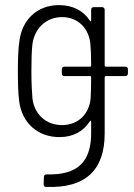

<svg xmlns="http://www.w3.org/2000/svg" viewBox="-20 -532 523 752"><path d="M471 -271H394C392 -271 390 -273 390 -275V-494C390 -500 386 -504 380 -504H347C341 -504 337 -500 337 -494V-452C337 -448 334 -447 332 -451C307 -490 265 -512 211 -512C125 -512 66 -454 56 -371C51 -339 50 -296 50 -252C50 -208 51 -167 55 -136C66 -50 128 5 213 5C267 5 307 -18 332 -57C334 -61 337 -60 337 -56V-11C337 98 288 155 162 151C156 151 152 155 152 161L151 190C151 197 154 200 161 200C314 206 390 135 390 -9V-230C390 -232 392 -234 394 -234H471C477 -234 481 -238 481 -244V-261C481 -267 477 -271 471 -271ZM223 -42C159 -42 114 -86 107 -147C105 -172 103 -205 103 -253C103 -300 104 -331 107 -359C115 -419 159 -465 223 -465C287 -465 329 -419 334 -359C336 -335 337 -315 337 -275C337 -272 335 -271 333 -271H232C226 -271 222 -267 222 -261V-244C222 -238 226 -234 232 -234H333C335 -234 337 -233 337 -230C337 -190 336 -170 335 -147C330 -88 288 -42 223 -42Z"/></svg>

Font: Barlow Semi Condensed Light
Style: Regular
Weight: 300
Width: 4
Designer: Jeremy Tribby
Foundry: Tribby Type
Version: Version 1.422;hotconv 1.0.109;makeotfexe 2.5.65596